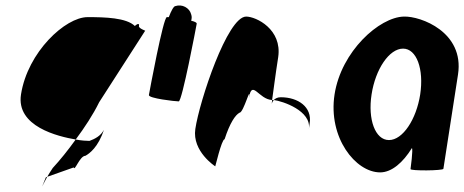

<svg xmlns="http://www.w3.org/2000/svg" viewBox="-20 -616 1680 695"><path d="M56 -274C38 -158 190 -122 254 -111C286 -154 317 -201 339 -246L505 -504C512 -504 481 -512 483 -522C485 -533 477 -530 468 -522C437 -552 360 -554 297 -554C217 -554 80 -428 56 -274ZM146 26C126 76 130 62 151 24ZM151 24 247 -10C250 6 269 -52 289 -52C304 -60 336 -84 356 -146C345 -124 323 -113 304 -106C294 -106 275 -107 254 -111C226 -72 197 -36 171 -8C163 4 156 15 151 24Z M519 -272C517 -260 614 -249 627 -249C639 -249 690 -518 692 -530C693 -534 685 -538 672 -541C674 -548 675 -556 672 -564C666 -588 639 -602 615 -594C609 -594 600 -578 591 -554H584C571 -554 521 -284 519 -272Z M687 -149C675 -68 759 -14 759 -14C758 -6 782 -112 793 -112C812 -171 832 -200 847 -208C862 -208 889 -314 881 -261C892 -331 916 -256 965 -254C969 -281 977 -346 987 -409C1002 -510 907 -556 871 -556C803 -556 702 -250 687 -149ZM965 -254C965 -246 963 -242 964 -241C963 -237 964 -246 971 -254ZM971 -254C1003 -250 1108 -215 1098 -149L1101 -170C1110 -228 1060 -264 996 -264C984 -264 976 -259 971 -254Z M1191 -274C1167 -118 1267 8 1356 8C1398 8 1439 -28 1471 -80C1476 -76 1466 -4 1466 -4C1465 3 1584 2 1585 -5L1638 -347C1661 -500 1503 -558 1442 -556C1353 -554 1215 -430 1191 -274ZM1325 -274C1339 -366 1389 -440 1439 -440C1488 -440 1515 -366 1501 -274C1487 -184 1438 -109 1388 -109C1338 -109 1311 -184 1325 -274Z"/></svg>

Font: Ampere
Style: SCUltCndIta
Weight: 400
Version: Version 1